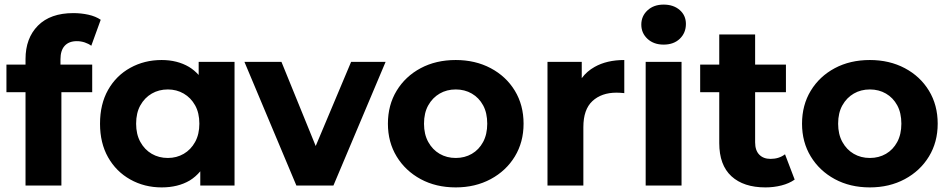

<svg xmlns="http://www.w3.org/2000/svg" viewBox="-20 -807 4130 835"><path d="M91 0V-406H8V-526H91V-550Q91 -641 145 -695.5Q199 -750 299 -750Q333 -750 364.5 -743Q396 -736 418 -721L377 -608Q365 -617 348.5 -622.5Q332 -628 314 -628Q280 -628 261.5 -608Q243 -588 243 -549V-526H381V-406H247V0Z M683 8Q608 8 546.5 -26.5Q485 -61 450 -123Q415 -185 415 -269Q415 -354 450 -416Q485 -478 546.5 -512Q608 -546 683 -546Q751 -546 802 -516Q825 -502 844 -481V-538H1000V0H851V-62Q831 -38 805 -22Q754 8 683 8ZM710 -120Q748 -120 779 -138Q810 -156 828.5 -189.5Q847 -223 847 -269Q847 -316 828.5 -349Q810 -382 779 -400Q748 -418 710 -418Q671 -418 640 -400Q609 -382 590.5 -349Q572 -316 572 -269Q572 -223 590.5 -189.5Q609 -156 640 -138Q671 -120 710 -120Z M1269 0 1043 -538H1204L1353 -172L1507 -538H1657L1430 0Z M1962 8Q1876 8 1809.5 -28Q1743 -64 1705 -126.5Q1667 -189 1667 -269Q1667 -350 1705 -412.5Q1743 -475 1809.5 -510.5Q1876 -546 1962 -546Q2047 -546 2114 -510.5Q2181 -475 2219 -412.5Q2257 -350 2257 -269Q2257 -189 2219 -126.5Q2181 -64 2114 -28Q2047 8 1962 8ZM1962 -120Q2001 -120 2032 -138Q2063 -156 2081 -189.5Q2099 -223 2099 -269Q2099 -316 2081 -349Q2063 -382 2032 -400Q2001 -418 1962 -418Q1923 -418 1892 -400Q1861 -382 1842.5 -349Q1824 -316 1824 -269Q1824 -223 1842.5 -189.5Q1861 -156 1892 -138Q1923 -120 1962 -120Z M2361 0V-538H2510V-467Q2532 -497 2566 -516Q2619 -546 2695 -546V-402Q2685 -403 2677 -403.5Q2669 -404 2661 -404Q2596 -404 2556.5 -367.5Q2517 -331 2517 -254V0Z M2788 0V-538H2944V0ZM2866 -613Q2823 -613 2796 -638Q2769 -663 2769 -700Q2769 -737 2796 -762Q2823 -787 2866 -787Q2909 -787 2936 -763.5Q2963 -740 2963 -703Q2963 -664 2936.5 -638.5Q2910 -613 2866 -613Z M3309 8Q3214 8 3161 -40.5Q3108 -89 3108 -185V-406H3025V-526H3108V-657H3264V-526H3398V-406H3264V-188Q3264 -153 3282 -134.5Q3300 -116 3331 -116Q3368 -116 3394 -136L3436 -26Q3412 -9 3378.5 -0.5Q3345 8 3309 8Z M3763 8Q3677 8 3610.5 -28Q3544 -64 3506 -126.5Q3468 -189 3468 -269Q3468 -350 3506 -412.5Q3544 -475 3610.5 -510.5Q3677 -546 3763 -546Q3848 -546 3915 -510.5Q3982 -475 4020 -412.5Q4058 -350 4058 -269Q4058 -189 4020 -126.5Q3982 -64 3915 -28Q3848 8 3763 8ZM3763 -120Q3802 -120 3833 -138Q3864 -156 3882 -189.5Q3900 -223 3900 -269Q3900 -316 3882 -349Q3864 -382 3833 -400Q3802 -418 3763 -418Q3724 -418 3693 -400Q3662 -382 3643.5 -349Q3625 -316 3625 -269Q3625 -223 3643.5 -189.5Q3662 -156 3693 -138Q3724 -120 3763 -120Z"/></svg>

Font: Montserrat Z
Style: Bold
Weight: 700
Designer: Julieta Ulanovsky
Foundry: Julieta Ulanovsky
Version: Version 8.000